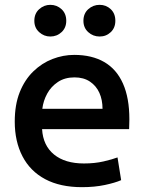

<svg xmlns="http://www.w3.org/2000/svg" viewBox="-20 -762 600 794"><path d="M319 12Q229 12 167 -21Q105 -54 73 -115.5Q41 -177 41 -259Q41 -329 61.5 -380.5Q82 -432 117.5 -466.5Q153 -501 197 -518Q241 -535 287 -535Q360 -535 411 -505.5Q462 -476 488.5 -416.5Q515 -357 515 -269Q515 -260 514.5 -248.5Q514 -237 514 -228H154Q158 -160 203.5 -123Q249 -86 327 -86Q372 -86 408.5 -94.5Q445 -103 466 -111L481 -17Q456 -6 413.5 3Q371 12 319 12ZM155 -312H404Q404 -349 391 -378Q378 -407 352 -424.5Q326 -442 288 -442Q248 -442 219.5 -423Q191 -404 175 -374.5Q159 -345 155 -312ZM392 -611Q365 -611 345 -629Q325 -647 325 -676Q325 -706 345 -724Q365 -742 392 -742Q419 -742 438 -724Q457 -706 457 -676Q457 -647 438 -629Q419 -611 392 -611ZM188 -611Q162 -611 142 -629Q122 -647 122 -676Q122 -706 142 -724Q162 -742 188 -742Q215 -742 234.5 -724Q254 -706 254 -676Q254 -647 234.5 -629Q215 -611 188 -611Z"/></svg>

Font: Ubuntu Sans Mono Medium
Style: Regular
Weight: 500
Monospace: yes
Designer: Dalton Maag Ltd
Foundry: Dalton Maag Ltd
Version: Version 1.006